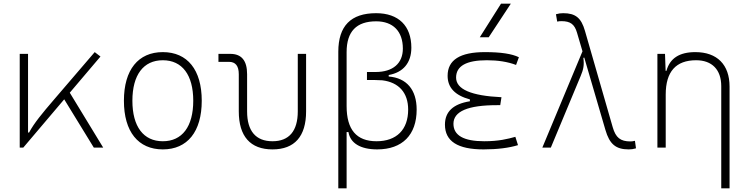

<svg xmlns="http://www.w3.org/2000/svg" viewBox="-20 -815 4142 1060"><path d="M88.9 0H108.4L334.5 -266.6L498 0H549.8L365.2 -303.2L534.7 -502.9L502.9 -527.3L277.3 -264.2C212.4 -188.5 168.5 -135.7 140.6 -83.5H134.8V-517.6H88.9Z M878.9 9.8C1014.6 9.8 1093.8 -87.9 1093.8 -258.8C1093.8 -429.7 1014.6 -527.3 878.9 -527.3C743.2 -527.3 664.1 -429.7 664.1 -258.8C664.1 -87.9 743.2 9.8 878.9 9.8ZM878.9 -35.2C772 -35.2 710.9 -116.2 710.9 -258.8C710.9 -401.4 772 -482.4 878.9 -482.4C985.8 -482.4 1046.9 -401.4 1046.9 -258.8C1046.9 -116.2 985.8 -35.2 878.9 -35.2Z M1484.4 9.8C1606.4 9.8 1669.9 -62 1669.9 -200.2V-517.6H1624V-200.2C1624 -91.8 1576.2 -35.2 1484.4 -35.2C1392.1 -35.2 1344.2 -91.8 1344.2 -200.2V-405.3C1344.2 -480.5 1313.5 -517.6 1251.5 -517.6H1186V-473.6H1243.7C1280.3 -473.6 1298.3 -451.2 1298.3 -405.3V-200.2C1298.3 -62 1362.3 9.8 1484.4 9.8Z M2062.5 9.8C2201.2 9.8 2280.3 -70.3 2280.3 -210C2280.3 -319.8 2224.6 -384.8 2126 -392.6V-400.9C2206.1 -415 2251 -468.3 2251 -551.8C2251 -672.4 2180.2 -742.2 2056.6 -742.2C1917 -742.2 1847.7 -671.9 1847.7 -528.8V224.6H1893.6V-85.9H1903.8C1913.6 -24.9 1969.7 9.8 2062.5 9.8ZM1893.6 -229.5V-527.3C1893.6 -641.1 1947.8 -697.3 2056.6 -697.3C2149.9 -697.3 2204.1 -642.1 2204.1 -546.9C2204.1 -464.8 2148.9 -417.5 2053.7 -417.5H2005.9V-373.5H2042L2090.8 -371.6C2182.1 -360.4 2233.4 -302.7 2233.4 -210C2233.4 -99.1 2169.4 -35.2 2058.6 -35.2C1948.2 -35.2 1893.6 -99.1 1893.6 -229.5Z M2649.4 9.8C2726.1 9.8 2790.5 1.5 2839.8 -13.7L2825.2 -59.6C2783.2 -47.9 2733.9 -35.2 2653.3 -35.2C2540 -35.2 2483.4 -67.4 2483.4 -131.8C2483.4 -200.2 2563.5 -234.4 2723.6 -234.4H2741.7L2748.5 -278.3C2581.1 -286.1 2498 -322.3 2498 -386.7C2498 -450.7 2554.7 -482.4 2668 -482.4C2729 -482.4 2782.2 -474.1 2829.1 -456.5L2844.7 -499C2806.2 -518.1 2744.1 -527.3 2657.2 -527.3C2519.5 -527.3 2451.2 -483.9 2451.2 -396.5C2451.2 -331.5 2491.7 -288.6 2574.2 -266.1V-255.9C2481.9 -241.2 2436.5 -198.2 2436.5 -127C2436.5 -35.2 2506.8 9.8 2649.4 9.8ZM2628.9 -609.4H2678.2L2800.3 -794.9H2746.1Z M3451.2 9.8C3465.3 9.8 3476.1 8.3 3491.2 3.9L3485.4 -37.6C3474.6 -35.2 3468.3 -34.2 3460.9 -34.2C3404.8 -34.2 3379.4 -55.2 3362.8 -112.3L3209.5 -644.5C3189 -716.3 3157.2 -742.2 3089.4 -742.2C3075.2 -742.2 3064.5 -740.7 3049.3 -736.3L3056.2 -695.8C3065.4 -697.8 3071.8 -698.2 3079.6 -698.2C3128.9 -698.2 3151.9 -681.2 3165.5 -634.8L3195.8 -531.7L2974.1 0H3021L3186 -396C3200.7 -431.2 3206.1 -454.6 3200.7 -495.6L3205.6 -497.1L3322.3 -98.1C3345.2 -19 3379.9 9.8 3451.2 9.8Z M3961.9 224.6H4007.8V-336.9C4007.8 -458 3939 -527.3 3818.8 -527.3C3731 -527.3 3678.2 -493.2 3659.2 -423.8H3654.8L3651.4 -517.6H3609.4V0H3655.3V-293C3655.3 -419.9 3711.9 -482.4 3823.2 -482.4C3910.6 -482.4 3961.9 -430.7 3961.9 -338.9Z"/></svg>

Font: Cascadia Mono PL ExtraLight
Style: Regular
Weight: 200
Monospace: yes
Designer: Aaron Bell
Foundry: Saja Typeworks
Version: Version 2404.023